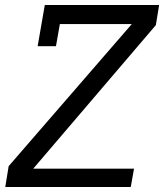

<svg xmlns="http://www.w3.org/2000/svg" viewBox="-20 -745 654 765"><path d="M614 -725 601 -645 112.5 -73H514L501 0H1L14.5 -83L505 -649H218.5L203 -561H130L158.5 -725Z"/></svg>

Font: JuliaMono Italic
Style: Regular
Weight: 400
Italic angle: -9°
Monospace: yes
Designer: cormullion
Foundry: corm
Version: Version 0.049; ttfautohint (v1.8.4)